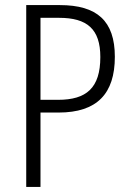

<svg xmlns="http://www.w3.org/2000/svg" viewBox="-20 -734 510 754"><path d="M215 -714H83V0H139V-292H210C361 -292 431 -366 431 -511C431 -652 361 -714 215 -714ZM212 -664C322 -664 374 -620 374 -510C374 -388 319 -342 208 -342H139V-664Z"/></svg>

Font: Noto Sans Arabic UI Cn Lt
Style: Regular
Weight: 300
Width: 3
Designer: Monotype Design Team, Nadine Chahine and Nizar Qandah
Foundry: Monotype Imaging Inc.
Version: Version 2.010